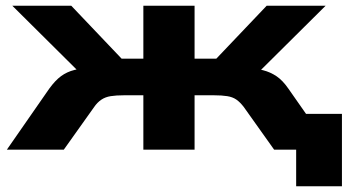

<svg xmlns="http://www.w3.org/2000/svg" viewBox="-20 -523 1233 671"><path d="M1015 128V0H967V-125H1175V128ZM4 0 152 -213Q173 -242 193.5 -257Q214 -272 240 -278.5Q266 -285 301 -287L290 -238L23 -503H229L405 -318H481V-503H660V-318H736L912 -503H1118L851 -238L840 -287Q874 -284 899.5 -277.5Q925 -271 946.5 -256.5Q968 -242 988 -213L1137 0H938L832 -149Q819 -166 806 -175Q793 -184 774 -187Q755 -190 728 -190H660V0H481V-190H413Q386 -190 367 -187Q348 -184 334 -174.5Q320 -165 309 -149L203 0Z"/></svg>

Font: Nunito Sans 7pt Expanded ExtraBold
Style: Regular
Weight: 800
Width: 7
Designer: Vernon Adams
Foundry: Vernon Adams
Version: Version 3.101;gftools[0.9.27]